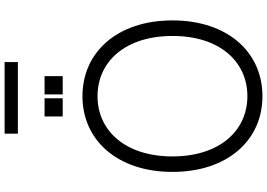

<svg xmlns="http://www.w3.org/2000/svg" viewBox="-176 -924 1110 797"><g transform="rotate(-90 378.5 -525.0)"><path d="M519.9 -1060.4H222.7V-1005.3H519.9ZM294 -894.5V-819.2H369.7V-894.5ZM385.7 -894.5V-819.2H461.6V-894.5ZM692.8 -363.6C692.8 -591.3 562.1 -737.2 378.2 -737.2C194.6 -737.2 63.9 -590.9 63.9 -363.6C63.9 -136.4 194.2 9.9 378.2 9.9C562.1 9.9 692.8 -136 692.8 -363.6ZM628.2 -363.6C628.6 -168 521.7 -52.6 378.2 -52.6C234.4 -52.6 128.2 -168.7 128.2 -363.6C128.2 -559.7 235.4 -674.7 378.2 -674.7C521.7 -674.7 628.2 -559.3 628.2 -363.6Z"/></g></svg>

Font: TID UI Light
Style: Regular
Weight: 300
Designer: The TID Project Authors
Foundry: Bakken & Bæck
Version: Version 1.001;hotconv 1.0.109;makeotfexe 2.5.65596